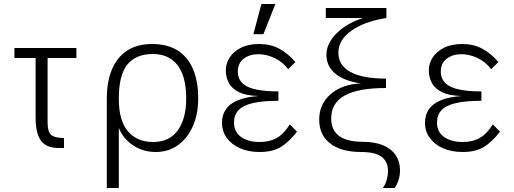

<svg xmlns="http://www.w3.org/2000/svg" viewBox="-20 -740 2571 960"><path d="M52 -500H362V-450H52ZM300 0H274Q211 0 184.5 -37Q158 -74 158 -153V-500H218V-127Q218 -81 236 -65.5Q254 -50 300 -50Z M514 -251 574 -274V200H514ZM514 -247Q514 -329 538.5 -390Q563 -451 613.5 -485.5Q664 -520 741 -520Q815 -520 866 -489Q917 -458 944 -397Q971 -336 971 -247Q971 -169 944 -108.5Q917 -48 869.5 -14Q822 20 758 20Q715 20 678.5 4.5Q642 -11 615 -38Q588 -65 574.5 -99.5Q561 -134 564 -173Q557 -183 546 -200.5Q535 -218 524 -250ZM745 -30Q827 -30 869 -88.5Q911 -147 911 -246Q911 -359 867.5 -414.5Q824 -470 744 -470Q660 -470 617 -417.5Q574 -365 574 -246Q574 -136 620 -83Q666 -30 745 -30Z M1465 -82Q1428 -33 1386.5 -6.5Q1345 20 1278 20Q1222 20 1179.5 1Q1137 -18 1113.5 -51Q1090 -84 1090 -126Q1090 -166 1110 -194.5Q1130 -223 1171.5 -239.5Q1213 -256 1275 -260Q1213 -261 1176.5 -278.5Q1140 -296 1124.5 -325Q1109 -354 1109 -388Q1109 -422 1128 -452Q1147 -482 1184.5 -501Q1222 -520 1276 -520Q1332 -520 1375.5 -497Q1419 -474 1457 -430L1421 -394Q1393 -431 1352.5 -450Q1312 -469 1271 -469Q1228 -469 1198.5 -446.5Q1169 -424 1169 -382Q1169 -331 1217 -307Q1265 -283 1372 -283V-236Q1293 -236 1244 -224.5Q1195 -213 1172.5 -189Q1150 -165 1150 -128Q1150 -80 1185.5 -55Q1221 -30 1279 -30Q1328 -30 1363.5 -50Q1399 -70 1429 -118ZM1287 -720H1357L1297 -569H1247Z M1894 200Q1907 183 1913.5 159Q1920 135 1920 113Q1920 69 1888.5 44.5Q1857 20 1786 20Q1686 20 1631 -22.5Q1576 -65 1576 -142Q1576 -220 1633.5 -269.5Q1691 -319 1785 -323Q1703 -334 1657.5 -371Q1612 -408 1612 -467Q1612 -496 1626.5 -524.5Q1641 -553 1667 -577.5Q1693 -602 1727 -621Q1761 -640 1799 -651Q1837 -662 1877 -662L1911 -650Q1800 -632 1736 -586Q1672 -540 1672 -477Q1672 -413 1732.5 -380Q1793 -347 1910 -347V-300Q1771 -300 1703.5 -262.5Q1636 -225 1636 -148Q1636 -31 1794 -31Q1854 -31 1895.5 -13.5Q1937 4 1958.5 36Q1980 68 1980 110Q1980 141 1971 165Q1962 189 1954 200ZM1609 -650V-700H1912V-650Z M2480 -82Q2443 -33 2401.5 -6.5Q2360 20 2293 20Q2237 20 2194.5 1Q2152 -18 2128.5 -51Q2105 -84 2105 -126Q2105 -166 2125 -194.5Q2145 -223 2186.5 -239.5Q2228 -256 2290 -260Q2228 -261 2191.5 -278.5Q2155 -296 2139.5 -325Q2124 -354 2124 -388Q2124 -422 2143 -452Q2162 -482 2199.5 -501Q2237 -520 2291 -520Q2347 -520 2390.5 -497Q2434 -474 2472 -430L2436 -394Q2408 -431 2367.5 -450Q2327 -469 2286 -469Q2243 -469 2213.5 -446.5Q2184 -424 2184 -382Q2184 -331 2232 -307Q2280 -283 2387 -283V-236Q2308 -236 2259 -224.5Q2210 -213 2187.5 -189Q2165 -165 2165 -128Q2165 -80 2200.5 -55Q2236 -30 2294 -30Q2343 -30 2378.5 -50Q2414 -70 2444 -118Z"/></svg>

Font: Moderustic Light
Style: Regular
Weight: 300
Designer: Tural Alisoy
Foundry: TAFT Foundry
Version: Version 2.120